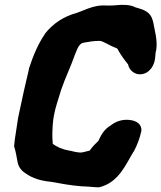

<svg xmlns="http://www.w3.org/2000/svg" viewBox="-20 -783 679 808"><path d="M56 -286 42 -194C41 -188 41 -179 40 -173L39 -169C46 -147 50 -123 54 -101C58 -80 70 -64 90 -52C117 -33 151 -22 194 -18C232 -11 281 -2 323 1L346 2L385 5H398C481 -15 511 -95 541 -143V-144L543 -145C559 -176 569 -204 574 -229L575 -231C578 -260 554 -275 527 -278C504 -281 478 -277 454 -261C426 -243 413 -232 394 -190C383 -180 369 -166 358 -150L357 -149C341 -146 330 -141 318 -141C301 -142 291 -145 274 -149H272C243 -154 218 -165 202 -178C199 -208 200 -244 204 -279L207 -297C213 -332 226 -366 237 -404C257 -462 274 -493 295 -552C308 -586 315 -599 330 -603C351 -607 375 -611 399 -611C414 -611 440 -591 469 -581L474 -578C487 -553 503 -532 519 -512C524 -484 554 -461 589 -474C600 -478 608 -485 616 -495L617 -496C636 -523 633 -551 635 -563L637 -570C645 -613 629 -661 625 -689C624 -691 623 -696 623 -697L622 -698V-699C614 -729 590 -741 563 -748L562 -749H561C558 -750 556 -750 550 -752C528 -764 496 -764 468 -761C452 -759 432 -760 410 -760C381 -759 359 -750 342 -744L341 -743H340C328 -738 316 -734 304 -729C248 -714 203 -684 169 -641V-640C140 -598 119 -547 102 -495V-493C87 -431 73 -367 60 -305Z"/></svg>

Font: Vapor
Style: BlkObl
Weight: 900
Foundry: Cannot Into Space Fonts
Version: Version 0.179